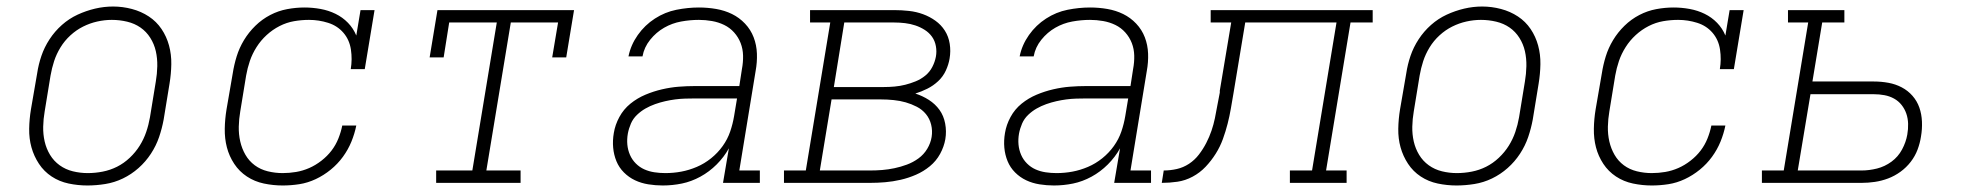

<svg xmlns="http://www.w3.org/2000/svg" viewBox="-20 -561 6040 589"><path d="M248 8Q219 8 190.5 2Q162 -4 138.5 -19.5Q115 -35 99.5 -58.5Q84 -82 76.5 -109Q69 -136 69.5 -166Q70 -196 75 -226L94 -336Q98 -363 107 -389.5Q116 -416 132 -440.5Q148 -465 170 -484.5Q192 -504 218 -516Q244 -528 271.5 -534.5Q299 -541 327 -541Q356 -541 384.5 -533.5Q413 -526 436.5 -510.5Q460 -495 475.5 -472Q491 -449 498.5 -421.5Q506 -394 505.5 -364Q505 -334 500 -304L482 -194Q477 -167 468 -140.5Q459 -114 443 -89.5Q427 -65 405 -45.5Q383 -26 357 -13.5Q331 -1 303 3.5Q275 8 248 8ZM249 -30Q272 -30 295 -34.5Q318 -39 339 -49.5Q360 -60 378 -77Q396 -94 408.5 -114Q421 -134 428.5 -156Q436 -178 440 -201L458 -311Q462 -334 462.5 -358Q463 -382 458 -404Q453 -426 441 -445Q429 -464 411 -476.5Q393 -489 370 -494.5Q347 -500 323 -500Q301 -500 278.5 -495Q256 -490 235 -479.5Q214 -469 196 -452.5Q178 -436 165.5 -415.5Q153 -395 146 -373.5Q139 -352 135 -329L117 -219Q113 -196 112.5 -172.5Q112 -149 117 -127Q122 -105 133.5 -86Q145 -67 163 -54Q181 -41 203.5 -35.5Q226 -30 249 -30Z M847 8Q818 8 789.5 2Q761 -4 737.5 -19.5Q714 -35 698.5 -58.5Q683 -82 676 -109Q669 -136 669.5 -166Q670 -196 675 -226L694 -336Q698 -362 706 -388Q714 -414 728.5 -438Q743 -462 763.5 -482Q784 -502 809 -515Q834 -528 861 -533Q888 -538 914 -538Q939 -538 963.5 -533.5Q988 -529 1009.5 -518.5Q1031 -508 1047.5 -491Q1064 -474 1073 -452L1086 -530H1129L1099 -349H1056Q1061 -379 1056.5 -409Q1052 -439 1033.5 -460.5Q1015 -482 986.5 -491Q958 -500 928 -500Q905 -500 882 -496Q859 -492 837.5 -481Q816 -470 798 -453.5Q780 -437 767 -416.5Q754 -396 746.5 -374Q739 -352 735 -329L717 -219Q713 -196 712.5 -172.5Q712 -149 717 -127Q722 -105 733 -86Q744 -67 761.5 -54Q779 -41 801.5 -35.5Q824 -30 847 -30Q868 -30 888.5 -33.5Q909 -37 928.5 -45.5Q948 -54 966 -68Q984 -82 997 -99Q1010 -116 1018 -136Q1026 -156 1030 -176H1073Q1068 -151 1058 -126.5Q1048 -102 1032 -80Q1016 -58 994.5 -40.5Q973 -23 948.5 -11.5Q924 0 898.5 4Q873 8 847 8Z M1318 0V-38H1429L1504 -492H1358L1341 -385H1298L1322 -530H1741L1717 -385H1674L1692 -492H1547L1472 -38H1577V0Z M2013 8Q1991 8 1969 4.5Q1947 1 1928 -8Q1909 -17 1894 -32Q1879 -47 1871 -66.5Q1863 -86 1861 -108Q1859 -130 1863 -153Q1867 -178 1880 -202Q1893 -226 1914 -243Q1935 -260 1960 -270.5Q1985 -281 2011 -287Q2037 -293 2062 -295Q2087 -297 2113 -297H2248L2256 -349Q2260 -370 2259.5 -390.5Q2259 -411 2252 -429Q2245 -447 2232 -461.5Q2219 -476 2201.5 -484.5Q2184 -493 2164 -496.5Q2144 -500 2124 -500Q2097 -500 2069.5 -495Q2042 -490 2017.5 -476Q1993 -462 1974.5 -439Q1956 -416 1951 -388H1908Q1915 -423 1936.5 -453.5Q1958 -484 1989 -504Q2020 -524 2055 -531Q2090 -538 2124 -538Q2151 -538 2177 -533.5Q2203 -529 2225.5 -518Q2248 -507 2265.5 -488.5Q2283 -470 2292 -446.5Q2301 -423 2302 -396.5Q2303 -370 2298 -343L2248 -38H2311V0H2198L2216 -106Q2201 -79 2178.5 -56.5Q2156 -34 2128.5 -19Q2101 -4 2072 2Q2043 8 2013 8ZM2021 -30Q2046 -30 2070 -34.5Q2094 -39 2117.5 -49Q2141 -59 2161.5 -75.5Q2182 -92 2197 -113Q2212 -134 2220 -157.5Q2228 -181 2232 -205L2241 -259H2113Q2097 -259 2081.5 -258.5Q2066 -258 2051 -256Q2036 -254 2020.5 -250.5Q2005 -247 1989.5 -241.5Q1974 -236 1960 -228Q1946 -220 1934 -208.5Q1922 -197 1915.5 -182Q1909 -167 1906 -151Q1903 -134 1904.5 -117.5Q1906 -101 1912.5 -86Q1919 -71 1930.5 -59.5Q1942 -48 1956.5 -41.5Q1971 -35 1987.5 -32.5Q2004 -30 2021 -30Z M2385 0V-38H2452L2527 -492H2465V-530H2723Q2746 -530 2768.5 -527.5Q2791 -525 2811.5 -517.5Q2832 -510 2849.5 -497.5Q2867 -485 2878.5 -467Q2890 -449 2893.5 -426.5Q2897 -404 2893 -381Q2890 -363 2881.5 -344.5Q2873 -326 2858 -312Q2843 -298 2825 -289Q2807 -280 2788 -274Q2810 -267 2829.5 -254.5Q2849 -242 2862 -224Q2875 -206 2879.5 -182Q2884 -158 2880 -134Q2876 -111 2864 -89Q2852 -67 2832.5 -51Q2813 -35 2790 -25Q2767 -15 2743 -9.5Q2719 -4 2695.5 -2Q2672 0 2649 0ZM2538 -294H2692Q2708 -294 2724.5 -295.5Q2741 -297 2757 -301Q2773 -305 2789 -311.5Q2805 -318 2818.5 -329Q2832 -340 2840 -355.5Q2848 -371 2851 -387Q2854 -403 2851 -419.5Q2848 -436 2839 -448.5Q2830 -461 2816.5 -469.5Q2803 -478 2788 -483Q2773 -488 2756.5 -490Q2740 -492 2723 -492H2570ZM2495 -38H2649Q2668 -38 2686.5 -39.5Q2705 -41 2724 -45Q2743 -49 2762 -56Q2781 -63 2797.5 -75Q2814 -87 2824.5 -104.5Q2835 -122 2838 -141Q2841 -160 2836.5 -178.5Q2832 -197 2820.5 -211Q2809 -225 2792.5 -233.5Q2776 -242 2758.5 -247Q2741 -252 2721.5 -254Q2702 -256 2683 -256H2531Z M3213 8Q3191 8 3169 4.5Q3147 1 3128 -8Q3109 -17 3094 -32Q3079 -47 3071 -66.5Q3063 -86 3061 -108Q3059 -130 3063 -153Q3067 -178 3080 -202Q3093 -226 3114 -243Q3135 -260 3160 -270.5Q3185 -281 3211 -287Q3237 -293 3262 -295Q3287 -297 3313 -297H3448L3456 -349Q3460 -370 3459.5 -390.5Q3459 -411 3452 -429Q3445 -447 3432 -461.5Q3419 -476 3401.5 -484.5Q3384 -493 3364 -496.5Q3344 -500 3324 -500Q3297 -500 3269.5 -495Q3242 -490 3217.5 -476Q3193 -462 3174.5 -439Q3156 -416 3151 -388H3108Q3115 -423 3136.5 -453.5Q3158 -484 3189 -504Q3220 -524 3255 -531Q3290 -538 3324 -538Q3351 -538 3377 -533.5Q3403 -529 3425.5 -518Q3448 -507 3465.5 -488.5Q3483 -470 3492 -446.5Q3501 -423 3502 -396.5Q3503 -370 3498 -343L3448 -38H3511V0H3398L3416 -106Q3401 -79 3378.5 -56.5Q3356 -34 3328.5 -19Q3301 -4 3272 2Q3243 8 3213 8ZM3221 -30Q3246 -30 3270 -34.5Q3294 -39 3317.5 -49Q3341 -59 3361.5 -75.5Q3382 -92 3397 -113Q3412 -134 3420 -157.5Q3428 -181 3432 -205L3441 -259H3313Q3297 -259 3281.5 -258.5Q3266 -258 3251 -256Q3236 -254 3220.5 -250.5Q3205 -247 3189.5 -241.5Q3174 -236 3160 -228Q3146 -220 3134 -208.5Q3122 -197 3115.5 -182Q3109 -167 3106 -151Q3103 -134 3104.5 -117.5Q3106 -101 3112.5 -86Q3119 -71 3130.5 -59.5Q3142 -48 3156.5 -41.5Q3171 -35 3187.5 -32.5Q3204 -30 3221 -30Z M3544 0 3550 -38Q3570 -38 3590 -42.5Q3610 -47 3627.5 -58.5Q3645 -70 3658 -87Q3671 -104 3680.5 -122.5Q3690 -141 3696.5 -160Q3703 -179 3707 -198.5Q3711 -218 3714.5 -238Q3718 -258 3722 -277Q3722 -277 3722 -277.5Q3722 -278 3722 -278V-280Q3722 -280 3722 -281Q3722 -282 3722 -283L3757 -492H3694V-530H4191V-492H4123L4048 -38H4111V0H3937V-38H4005L4080 -492H3800L3764 -275Q3760 -252 3756 -228.5Q3752 -205 3746 -181.5Q3740 -158 3731.5 -134.5Q3723 -111 3709.5 -89.5Q3696 -68 3678.5 -49.5Q3661 -31 3638.5 -19Q3616 -7 3592 -3.5Q3568 0 3544 0Z M4448 8Q4419 8 4390.5 2Q4362 -4 4338.5 -19.5Q4315 -35 4299.5 -58.5Q4284 -82 4276.5 -109Q4269 -136 4269.5 -166Q4270 -196 4275 -226L4294 -336Q4298 -363 4307 -389.5Q4316 -416 4332 -440.5Q4348 -465 4370 -484.5Q4392 -504 4418 -516Q4444 -528 4471.5 -534.5Q4499 -541 4527 -541Q4556 -541 4584.5 -533.5Q4613 -526 4636.5 -510.5Q4660 -495 4675.5 -472Q4691 -449 4698.5 -421.5Q4706 -394 4705.5 -364Q4705 -334 4700 -304L4682 -194Q4677 -167 4668 -140.5Q4659 -114 4643 -89.5Q4627 -65 4605 -45.5Q4583 -26 4557 -13.5Q4531 -1 4503 3.5Q4475 8 4448 8ZM4449 -30Q4472 -30 4495 -34.5Q4518 -39 4539 -49.5Q4560 -60 4578 -77Q4596 -94 4608.5 -114Q4621 -134 4628.5 -156Q4636 -178 4640 -201L4658 -311Q4662 -334 4662.5 -358Q4663 -382 4658 -404Q4653 -426 4641 -445Q4629 -464 4611 -476.5Q4593 -489 4570 -494.5Q4547 -500 4523 -500Q4501 -500 4478.5 -495Q4456 -490 4435 -479.5Q4414 -469 4396 -452.5Q4378 -436 4365.5 -415.5Q4353 -395 4346 -373.5Q4339 -352 4335 -329L4317 -219Q4313 -196 4312.5 -172.5Q4312 -149 4317 -127Q4322 -105 4333.5 -86Q4345 -67 4363 -54Q4381 -41 4403.5 -35.5Q4426 -30 4449 -30Z M5047 8Q5018 8 4989.5 2Q4961 -4 4937.5 -19.5Q4914 -35 4898.5 -58.5Q4883 -82 4876 -109Q4869 -136 4869.5 -166Q4870 -196 4875 -226L4894 -336Q4898 -362 4906 -388Q4914 -414 4928.5 -438Q4943 -462 4963.5 -482Q4984 -502 5009 -515Q5034 -528 5061 -533Q5088 -538 5114 -538Q5139 -538 5163.5 -533.5Q5188 -529 5209.5 -518.5Q5231 -508 5247.5 -491Q5264 -474 5273 -452L5286 -530H5329L5299 -349H5256Q5261 -379 5256.5 -409Q5252 -439 5233.5 -460.5Q5215 -482 5186.5 -491Q5158 -500 5128 -500Q5105 -500 5082 -496Q5059 -492 5037.5 -481Q5016 -470 4998 -453.5Q4980 -437 4967 -416.5Q4954 -396 4946.5 -374Q4939 -352 4935 -329L4917 -219Q4913 -196 4912.5 -172.5Q4912 -149 4917 -127Q4922 -105 4933 -86Q4944 -67 4961.5 -54Q4979 -41 5001.5 -35.5Q5024 -30 5047 -30Q5068 -30 5088.5 -33.5Q5109 -37 5128.5 -45.5Q5148 -54 5166 -68Q5184 -82 5197 -99Q5210 -116 5218 -136Q5226 -156 5230 -176H5273Q5268 -151 5258 -126.5Q5248 -102 5232 -80Q5216 -58 5194.5 -40.5Q5173 -23 5148.5 -11.5Q5124 0 5098.5 4Q5073 8 5047 8Z M5385 0V-38H5452L5527 -492H5465V-530H5638V-492H5570L5540 -311H5728Q5751 -311 5773 -307Q5795 -303 5814 -293Q5833 -283 5847 -267Q5861 -251 5868 -231Q5875 -211 5876 -188Q5877 -165 5873 -142Q5870 -122 5862.5 -102Q5855 -82 5841.5 -64.5Q5828 -47 5810 -34Q5792 -21 5772 -13.5Q5752 -6 5731.5 -3Q5711 0 5691 0ZM5495 -38H5691Q5714 -38 5738 -44Q5762 -50 5782.5 -65Q5803 -80 5815 -102.5Q5827 -125 5831 -148Q5834 -165 5833.5 -181.5Q5833 -198 5828 -212.5Q5823 -227 5813.5 -239Q5804 -251 5790.5 -258.5Q5777 -266 5761 -269Q5745 -272 5728 -272H5534Z"/></svg>

Font: Iosevka Curly Slab XLtExObl
Style: Regular
Weight: 200
Width: 7
Italic angle: -9°
Monospace: yes
Designer: Belleve Invis
Foundry: Belleve Invis
Version: Version 11.0.0; ttfautohint (v1.8.3)